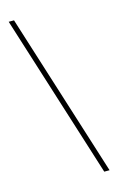

<svg xmlns="http://www.w3.org/2000/svg" viewBox="-115 -772 515 836"><g transform="rotate(-15 142.5 -354.0)"><path d="M271 15H247L14 -723H38Z"/></g></svg>

Font: Kalnia Thin Medium
Style: Regular
Weight: 500
Version: Version 1.105